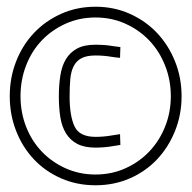

<svg xmlns="http://www.w3.org/2000/svg" viewBox="-20 -720 570 571"><path d="M9 -434Q9 -489 28 -537.5Q47 -586 81 -622Q115 -658 162 -679Q209 -700 264 -700Q319 -700 366 -679Q413 -658 447 -622Q481 -586 500.5 -537.5Q520 -489 520 -434Q520 -379 500.5 -330.5Q481 -282 447 -246Q413 -210 366 -189.5Q319 -169 264 -169Q209 -169 162 -189.5Q115 -210 81 -246Q47 -282 28 -330.5Q9 -379 9 -434ZM41 -434Q41 -386 57.5 -343.5Q74 -301 104 -269.5Q134 -238 175 -219.5Q216 -201 264 -201Q312 -201 353 -219.5Q394 -238 424 -269.5Q454 -301 471 -343.5Q488 -386 488 -434Q488 -482 471 -525Q454 -568 424 -599.5Q394 -631 353 -649.5Q312 -668 264 -668Q216 -668 175 -649.5Q134 -631 104 -599.5Q74 -568 57.5 -525Q41 -482 41 -434ZM338 -289Q326 -287 313 -285Q302 -283 288.5 -282Q275 -281 264 -281Q231 -281 210 -292Q189 -303 176.5 -323Q164 -343 159.5 -371Q155 -399 155 -433Q155 -467 159.5 -495.5Q164 -524 176 -544Q188 -564 209 -575.5Q230 -587 264 -587Q278 -587 291 -586Q304 -585 315 -583Q327 -581 338 -580L337 -548Q324 -549 312 -551Q301 -553 288.5 -554Q276 -555 264 -555Q238 -555 222.5 -547Q207 -539 199 -523Q191 -507 189 -484.5Q187 -462 187 -433Q187 -376 201.5 -344.5Q216 -313 264 -313Q275 -313 287.5 -314Q300 -315 311 -317Q324 -319 337 -321Z"/></svg>

Font: Panefresco 1wt
Style: Regular
Weight: 250
Version: Version 1.000